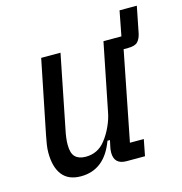

<svg xmlns="http://www.w3.org/2000/svg" viewBox="-97 -715 772 816"><g transform="rotate(-15 288.5 -307.5)"><path d="M364 0Q310 0 310 -52Q310 -60 311 -67Q312 -74 314 -82L319 -105H308Q265 12 161 12Q106 12 79 -22.5Q52 -57 52 -121Q52 -138 55 -157Q58 -176 62 -196L127 -518H212L148 -197Q140 -160 140 -132Q140 -94 156 -78.5Q172 -63 202 -63Q255 -63 288 -105Q308 -130 322.5 -162Q337 -194 342 -223L401 -518H480L501 -627H577L554 -511Q549 -488 537 -475.5Q525 -463 495 -463H475L398 -72H459L445 0Z"/></g></svg>

Font: IBM Plex Sans Condensed Text
Style: Italic
Weight: 450
Width: 3
Italic angle: -11°
Designer: Mike Abbink, Paul van der Laan, Pieter van Rosmalen
Foundry: Bold Monday
Version: Version 1.1